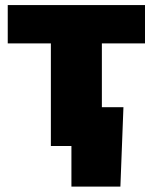

<svg xmlns="http://www.w3.org/2000/svg" viewBox="-20 -562 588 739"><path d="M175.8 0V-395H9.8V-542.5H538.1V-395H372.1V0ZM254.9 156.2V0H208V-149.4H455.1L443.4 156.2Z"/></svg>

Font: Inter 16pt Black
Style: Regular
Weight: 900
Version: Version 4.001;git-66647c0bb